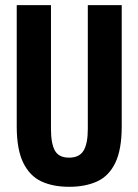

<svg xmlns="http://www.w3.org/2000/svg" viewBox="-20 -707 533 739"><path d="M246.4 12Q183.7 12 139 -8.9Q94.3 -29.9 69.3 -80.9Q44.4 -132 44.4 -220.6V-687.2H176.2V-210.8Q176.2 -154.5 191.3 -127.3Q206.5 -100.2 246 -100.2Q285.4 -100.2 301.7 -127.3Q318 -154.5 318 -210.8V-687.2H448.5V-220.6Q448.5 -132 424.1 -80.9Q399.7 -29.9 354.3 -8.9Q308.9 12 246.4 12Z"/></svg>

Font: Archivo SemiBold ExtraCondensed
Style: Regular
Weight: 600
Width: 2
Version: Version 2.001